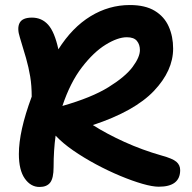

<svg xmlns="http://www.w3.org/2000/svg" viewBox="-20 -730 762 763"><path d="M137 13Q102 13 78.5 -20.5Q55 -54 55 -118Q55 -163 67.5 -219.5Q80 -276 106 -346Q106 -390 100 -426Q94 -462 83.5 -499Q73 -536 59 -581Q47 -618 58 -639Q69 -660 107 -660Q146 -660 171.5 -631.5Q197 -603 212 -534Q267 -621 340 -665.5Q413 -710 496 -710Q557 -710 595 -687Q633 -664 650.5 -624.5Q668 -585 668 -537Q668 -449 591.5 -368.5Q515 -288 349 -233Q404 -198 474.5 -166Q545 -134 622 -112Q666 -100 681 -87Q696 -74 696 -54Q696 12 611 12Q586 12 546 0.5Q506 -11 458 -31Q410 -51 361.5 -77Q313 -103 271 -132Q229 -161 201 -191Q197 -162 195 -131Q193 -100 193 -66Q193 -22 179.5 -4.5Q166 13 137 13ZM484 -582Q448 -582 400 -552.5Q352 -523 305.5 -462.5Q259 -402 228 -309Q344 -342 411 -383.5Q478 -425 507 -464Q536 -503 536 -531Q536 -553 524 -567.5Q512 -582 484 -582Z"/></svg>

Font: Shantell Sans Normal
Style: Regular
Weight: 600
Designer: Stephen Nixon, Anya Danilova, Shantell Martin
Foundry: Arrow Type
Version: Version 1.009;[a7da0bfa3]